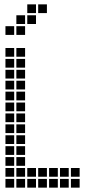

<svg xmlns="http://www.w3.org/2000/svg" viewBox="-20 -865 440 880"><path d="M5 -645V-605H45V-645ZM5 -595V-555H45V-595ZM5 -545V-505H45V-545ZM5 -495V-455H45V-495ZM5 -445V-405H45V-445ZM5 -395V-355H45V-395ZM5 -345V-305H45V-345ZM5 -295V-255H45V-295ZM5 -245V-205H45V-245ZM5 -195V-155H45V-195ZM5 -145V-105H45V-145ZM5 -95V-55H45V-95ZM5 -45V-5H45V-45ZM55 -45V-5H95V-45ZM55 -95V-55H95V-95ZM55 -145V-105H95V-145ZM55 -195V-155H95V-195ZM55 -245V-205H95V-245ZM55 -295V-255H95V-295ZM55 -345V-305H95V-345ZM55 -395V-355H95V-395ZM55 -445V-405H95V-445ZM55 -495V-455H95V-495ZM55 -545V-505H95V-545ZM55 -595V-555H95V-595ZM55 -645V-605H95V-645ZM105 -45V-5H145V-45ZM155 -45V-5H195V-45ZM205 -45V-5H245V-45ZM255 -45V-5H295V-45ZM305 -45V-5H345V-45ZM305 -95V-55H345V-95ZM255 -95V-55H295V-95ZM205 -95V-55H245V-95ZM155 -95V-55H195V-95ZM105 -95V-55H145V-95ZM5 -745V-705H45V-745ZM55 -795V-755H95V-795ZM105 -845V-805H145V-845ZM155 -845V-805H195V-845ZM105 -795V-755H145V-795ZM55 -745V-705H95V-745Z"/></svg>

Font: Nose Transport 13 Square
Style: Regular
Weight: 400
Designer: Nico Rohrbach
Foundry: Nose
Version: Version 1.400;Glyphs 3.2.3 (3260)